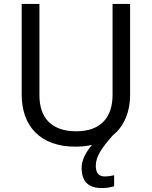

<svg xmlns="http://www.w3.org/2000/svg" viewBox="-20 -734 771 974"><path d="M466 107C466 61 493 20 552 -47C611 -95 640 -168 640 -252V-714H551V-252C551 -144 496 -68 367 -68C242 -68 180 -135 180 -251V-714H90V-254C90 -95 184 10 362 10C393 10 421 7 447 1C419 33 394 76 394 117C394 185 426 220 497 220C523 220 540 216 559 211V155C548 157 533 161 511 161C483 161 466 146 466 107Z"/></svg>

Font: Noto Sans Nandinagari
Style: Regular
Weight: 400
Designer: Ek Type
Foundry: Ek Type
Version: Version 1.002